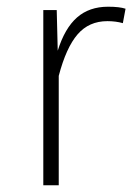

<svg xmlns="http://www.w3.org/2000/svg" viewBox="-20 -552 408 572"><path d="M354 -526 346 -483Q325 -489 300 -489Q245 -489 211 -449.5Q177 -410 155 -326V0H109V-522H149L152 -401Q173 -468 209.5 -500Q246 -532 302 -532Q336 -532 354 -526Z"/></svg>

Font: FiraGO ExtraLight
Style: Regular
Weight: 200
Designer: bBox Type
Foundry: bBox Type GmbH
Version: Version 1.001